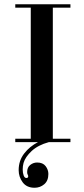

<svg xmlns="http://www.w3.org/2000/svg" viewBox="-20 -670 394 905"><path d="M91 98Q87 113 87 129Q87 145 91.5 157Q96 169 104 169Q113 169 113 161Q113 157 110.5 153Q108 149 108 141Q108 119 122.5 107.5Q137 96 155 96Q182 96 195 113Q208 130 208 150Q208 182 188.5 198.5Q169 215 143 215Q106 215 87 189.5Q68 164 68 132Q68 87 94 53.5Q120 20 159 0H52V-16H125V-634H52V-650H312V-634H229V-16H312V0H210Q159 14 129 42Q99 70 91 98Z"/></svg>

Font: Elsie
Style: Regular
Weight: 400
Designer: Alejandro Inler
Foundry: Alejandro Inler
Version: 1.001